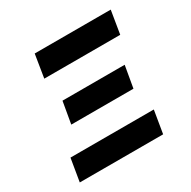

<svg xmlns="http://www.w3.org/2000/svg" viewBox="-158 -863 1010 1016"><g transform="rotate(-30 346.5 -355.0)"><path d="M46.5 0 69.6 -138.5H578.8L555.8 0ZM158.4 -569.6 181.1 -710.2H645.6L622.5 -569.6ZM160.5 -287.6 183.6 -420.5H563.6L540.5 -287.6Z"/></g></svg>

Font: Inter UI Extra Bold
Style: Italic
Weight: 800
Italic angle: 9.39999°
Designer: Rasmus Andersson
Foundry: rsms
Version: 3.2;8d6f07862